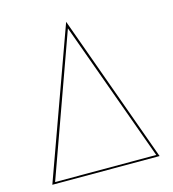

<svg xmlns="http://www.w3.org/2000/svg" viewBox="-108 -816 816 906"><g transform="rotate(-15 300.0 -363.0)"><path d="M36 0 298 -726 560 0ZM52 -9H546L298 -694Z"/></g></svg>

Font: Jost* Hairline
Style: Regular
Weight: 100
Version: Version 3.7